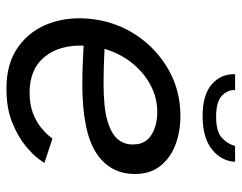

<svg xmlns="http://www.w3.org/2000/svg" viewBox="-97 -644 751 597"><g transform="rotate(90 278.5 -345.5)"><path d="M255 10Q176 10 124.5 -27.5Q73 -65 51.5 -127Q30 -189 40 -262Q50 -336 91.5 -397Q133 -458 197.5 -494.5Q262 -531 341 -531Q389 -531 430 -515.5Q471 -500 496 -468.5Q521 -437 521 -390Q521 -311 454.5 -268.5Q388 -226 242 -226Q214 -226 184.5 -227Q155 -228 122 -230Q119 -155 157 -108.5Q195 -62 268 -62Q305 -62 332 -72.5Q359 -83 376.5 -97.5Q394 -112 402.5 -122.5Q411 -133 411 -133L487 -108Q487 -108 474 -90Q461 -72 433 -49Q405 -26 361 -8Q317 10 255 10ZM328 -459Q284 -459 244.5 -438Q205 -417 175.5 -380Q146 -343 132 -295Q190 -292 240 -292Q314 -292 355.5 -304Q397 -316 414 -337.5Q431 -359 429 -388Q428 -423 399 -441Q370 -459 328 -459ZM341 -600Q274 -600 241.5 -629Q209 -658 211 -701H260Q259 -678 277.5 -660Q296 -642 343 -642Q388 -642 407.5 -659Q427 -676 434 -701H483Q481 -658 444.5 -629Q408 -600 341 -600Z"/></g></svg>

Font: Raleway Medium
Style: Italic
Weight: 500
Italic angle: -12°
Designer: Matt McInerney, Pablo Impallari, Rodrigo Fuenzalida
Foundry: Matt McInerney, Pablo Impallari, Rodrigo Fuenzalida
Version: Version 4.026